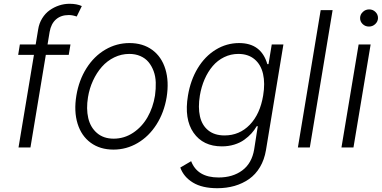

<svg xmlns="http://www.w3.org/2000/svg" viewBox="-20 -781 2022 1017"><path d="M353.3 -545.5 344.1 -490.4H222.7L141.3 0H78.1L159.8 -490.4H76.3L85.2 -545.5H169L182.2 -625.4Q187.1 -657.3 203.3 -683.6Q219.5 -709.9 242.5 -726.4Q265.6 -742.9 292.8 -752Q320 -761 348.4 -761Q386.7 -761 413.4 -748.9L386.4 -693.5Q385.3 -693.9 380.5 -695.3Q375.7 -696.7 373 -697.4Q370.4 -698.2 365.6 -699.2Q360.8 -700.3 355.5 -700.8Q350.1 -701.3 344.1 -701.3Q302.9 -701.3 276.6 -678.3Q250.4 -655.2 242.9 -612.2L231.9 -545.5Z M581 11.4Q509.9 11.4 460.4 -24.9Q410.9 -61.1 390.8 -126.4Q370.7 -191.8 384.6 -275.2Q398.1 -356.5 438.2 -419.9Q478.3 -483.3 537.8 -518.1Q597.3 -552.9 665.8 -552.9Q736.9 -552.9 786.4 -516.7Q835.9 -480.5 856 -415Q876.1 -349.4 862.6 -265.6Q849.1 -184.7 808.9 -121.6Q768.8 -58.6 709.3 -23.6Q649.9 11.4 581 11.4ZM582 -46.5Q638.1 -46.5 685.2 -77.8Q732.2 -109 761.5 -160.3Q790.8 -211.6 801.1 -275.2Q806.1 -311.4 805 -344.1Q804 -376.8 793.7 -404.5Q783.4 -432.2 766.5 -452.4Q749.6 -472.7 723.5 -484Q697.4 -495.4 665.1 -495.4Q622.9 -495.4 585.2 -477.1Q547.6 -458.8 519.7 -427.2Q491.8 -395.6 472.7 -354Q453.5 -312.5 446 -265.6Q436.1 -204.9 447.4 -155.7Q458.8 -106.5 493.6 -76.5Q528.4 -46.5 582 -46.5Z M1131 215.9Q1051.1 215.9 1002 186.1Q952.8 156.2 935 106.5L992.5 72.8Q1025.6 159.1 1137.8 159.1Q1212.7 159.1 1263.3 121.6Q1313.9 84.2 1326.3 10.3L1345.5 -112.6H1339.8Q1327.8 -92 1312 -74.4Q1296.2 -56.8 1273.8 -40.7Q1251.4 -24.5 1220.9 -15.1Q1190.3 -5.7 1155.2 -5.7Q1055.4 -5.7 1005.1 -78.1Q954.9 -150.6 975.5 -274.1Q989 -356.2 1027.3 -419.6Q1065.7 -483 1122.9 -517.9Q1180 -552.9 1246.8 -552.9Q1363.6 -552.9 1396 -441.4H1402.3L1419.4 -545.5H1481.2L1388.8 14.2Q1380.3 65 1357.1 104Q1333.8 143.1 1299.4 167.3Q1264.9 191.4 1222.5 203.7Q1180 215.9 1131 215.9ZM1169.4 -63.6Q1248.2 -63.6 1302.9 -120Q1357.6 -176.5 1373.9 -275.2Q1384.6 -339.5 1373.4 -389Q1362.2 -438.6 1328.5 -467Q1294.7 -495.4 1242.5 -495.4Q1202.4 -495.4 1167.4 -478.3Q1132.5 -461.3 1106.9 -431.3Q1081.3 -401.3 1063.9 -361.5Q1046.5 -321.7 1038.7 -275.2Q1028.4 -212 1039.1 -164.8Q1049.7 -117.5 1082.9 -90.6Q1116.1 -63.6 1169.4 -63.6Z M1741.8 -727.3 1621.1 0H1557.9L1678.6 -727.3Z M1788.7 0 1879.6 -545.5H1943.2L1852.3 0ZM1934.3 -640.3Q1914.4 -640.3 1900.6 -653.9Q1886.7 -667.6 1887.4 -686.8Q1888.1 -704.9 1902.2 -718Q1916.2 -731.2 1935.4 -731.2Q1955.3 -731.2 1968.9 -717.5Q1982.6 -703.8 1982.2 -684.7Q1981.5 -666.5 1967.5 -653.4Q1953.5 -640.3 1934.3 -640.3Z"/></svg>

Font: Karasuma Gothic
Style: Light Italic
Weight: 300
Italic angle: 9.39998°
Designer: Rasmus Andersson / Ryoko Nishizuka
Foundry: rsms
Version: Version 1.00